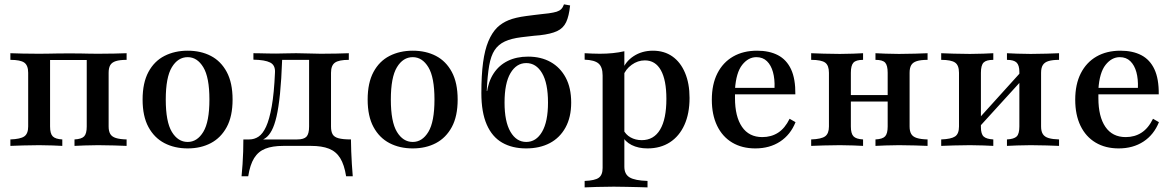

<svg xmlns="http://www.w3.org/2000/svg" viewBox="-20 -655 5272 862"><path d="M26.6 0V-29Q71.8 -30.6 89.1 -42.7Q106.5 -54.8 106.5 -87.1V-328.2Q106.5 -361.3 89.1 -373.8Q71.8 -386.3 26.6 -386.3V-416.1Q44.4 -415.3 81.9 -414.5Q119.4 -413.7 154 -413.7Q175 -413.7 194.8 -414.1Q214.5 -414.5 237.5 -414.9Q260.5 -415.3 291.9 -415.3Q323.4 -415.3 343.5 -414.9Q363.7 -414.5 381 -414.1Q398.4 -413.7 420.2 -413.7Q455.6 -413.7 492.7 -414.5Q529.8 -415.3 548.4 -416.1V-386.3Q517.7 -386.3 500 -380.6Q482.3 -375 475 -362.5Q467.7 -350 467.7 -328.2V-87.1Q467.7 -66.1 475 -53.6Q482.3 -41.1 500 -35.5Q517.7 -29.8 548.4 -29V0Q529.8 -0.8 492.7 -2Q455.6 -3.2 420.2 -3.2Q389.5 -3.2 359.7 -2Q329.8 -0.8 314.5 0V-29Q346 -30.6 357.7 -42.7Q369.4 -54.8 369.4 -87.1V-389.5L373.4 -385.5H201.6L204.8 -389.5V-87.1Q204.8 -54.8 216.9 -42.7Q229 -30.6 259.7 -29V0Q245.2 -0.8 215.7 -2Q186.3 -3.2 155.6 -3.2Q120.2 -3.2 82.7 -2Q45.2 -0.8 26.6 0Z M822.6 11.3Q763.7 11.3 718.1 -12.5Q672.6 -36.3 646.4 -84.7Q620.2 -133.1 620.2 -208.1Q620.2 -283.1 646.4 -331.9Q672.6 -380.6 718.5 -404Q764.5 -427.4 822.6 -427.4Q881.5 -427.4 926.6 -404Q971.8 -380.6 998 -331.9Q1024.2 -283.1 1024.2 -208.1Q1024.2 -133.1 998 -84.7Q971.8 -36.3 926.6 -12.5Q881.5 11.3 822.6 11.3ZM822.6 -17.7Q865.3 -17.7 892.7 -62.9Q920.2 -108.1 920.2 -208.1Q920.2 -308.1 892.7 -353.2Q865.3 -398.4 822.6 -398.4Q779 -398.4 751.6 -353.2Q724.2 -308.1 724.2 -208.1Q724.2 -108.1 751.6 -62.9Q779 -17.7 822.6 -17.7Z M1064.5 136.3Q1066.9 109.7 1069 81.5Q1071 53.2 1071.8 25Q1072.6 -3.2 1072.6 -29H1314.5Q1344.4 -29 1356 -41.5Q1367.7 -54 1367.7 -87.1V-388.7L1371 -386.3H1241.9L1246.8 -388.7Q1243.5 -296.8 1237.1 -233.9Q1230.6 -171 1221.4 -131.5Q1212.1 -91.9 1200 -69.4Q1187.9 -46.8 1173.4 -36.3Q1158.9 -25.8 1142.7 -21.8L1099.2 -29Q1121.8 -29 1140.7 -41.5Q1159.7 -54 1174.6 -86.3Q1189.5 -118.5 1200 -177.4Q1210.5 -236.3 1214.5 -328.2Q1216.9 -362.1 1193.1 -374.2Q1169.4 -386.3 1117.7 -387.1V-416.1Q1129.8 -416.1 1147.2 -415.7Q1164.5 -415.3 1183.5 -414.9Q1202.4 -414.5 1219.4 -414.5Q1237.9 -414.5 1259.3 -415.3Q1280.6 -416.1 1309.7 -416.1Q1341.9 -416.1 1367.7 -414.9Q1393.5 -413.7 1420.2 -413.7Q1454 -413.7 1490.3 -414.5Q1526.6 -415.3 1546 -416.1V-386.3Q1501.6 -386.3 1483.9 -373.8Q1466.1 -361.3 1466.1 -328.2V-87.1Q1466.1 -64.5 1473.4 -52Q1480.6 -39.5 1500 -34.3Q1519.4 -29 1555.6 -29Q1555.6 -3.2 1556.9 25Q1558.1 53.2 1559.7 81.5Q1561.3 109.7 1563.7 136.3H1533.9Q1525.8 84.7 1507.3 54.8Q1488.7 25 1456.9 12.5Q1425 0 1376.6 0H1251.6Q1203.2 0 1171.4 12.5Q1139.5 25 1121 54.8Q1102.4 84.7 1094.4 136.3Z M1833.1 11.3Q1774.2 11.3 1728.6 -12.5Q1683.1 -36.3 1656.9 -84.7Q1630.6 -133.1 1630.6 -208.1Q1630.6 -283.1 1656.9 -331.9Q1683.1 -380.6 1729 -404Q1775 -427.4 1833.1 -427.4Q1891.9 -427.4 1937.1 -404Q1982.3 -380.6 2008.5 -331.9Q2034.7 -283.1 2034.7 -208.1Q2034.7 -133.1 2008.5 -84.7Q1982.3 -36.3 1937.1 -12.5Q1891.9 11.3 1833.1 11.3ZM1833.1 -17.7Q1875.8 -17.7 1903.2 -62.9Q1930.6 -108.1 1930.6 -208.1Q1930.6 -308.1 1903.2 -353.2Q1875.8 -398.4 1833.1 -398.4Q1789.5 -398.4 1762.1 -353.2Q1734.7 -308.1 1734.7 -208.1Q1734.7 -108.1 1762.1 -62.9Q1789.5 -17.7 1833.1 -17.7Z M2341.9 11.3Q2279.8 11.3 2234.7 -14.5Q2189.5 -40.3 2165.3 -95.6Q2141.1 -150.8 2141.1 -237.1Q2141.1 -317.7 2148.8 -374.6Q2156.5 -431.5 2172.6 -469.8Q2188.7 -508.1 2212.1 -531.5Q2233.9 -552.4 2263.7 -564.5Q2293.5 -576.6 2342.7 -583.1Q2360.5 -585.5 2377 -587.5Q2393.5 -589.5 2410.5 -591.5Q2427.4 -593.5 2443.5 -595.2Q2466.1 -598.4 2479 -602.4Q2491.9 -606.5 2499.6 -614.1Q2507.3 -621.8 2512.1 -635.5L2539.5 -630.6Q2534.7 -583.1 2521.8 -555.6Q2508.9 -528.2 2481 -515.3Q2453.2 -502.4 2404 -496.8Q2391.1 -496 2377 -494.4Q2362.9 -492.7 2348.4 -491.1Q2333.9 -489.5 2321 -487.9Q2275.8 -482.3 2246.8 -469Q2217.7 -455.6 2200.8 -430.2Q2183.9 -404.8 2176.2 -360.5Q2168.5 -316.1 2165.3 -246.8H2173.4L2165.3 -235.5Q2171.8 -287.9 2196 -325Q2220.2 -362.1 2259.7 -381.5Q2299.2 -400.8 2350.8 -400.8Q2408.9 -400.8 2452 -376.6Q2495.2 -352.4 2519.8 -306.5Q2544.4 -260.5 2544.4 -194.4Q2544.4 -129 2519 -82.7Q2493.5 -36.3 2448.4 -12.5Q2403.2 11.3 2341.9 11.3ZM2342.7 -17.7Q2387.1 -17.7 2413.7 -63.3Q2440.3 -108.9 2440.3 -194.4Q2440.3 -281.5 2413.7 -326.6Q2387.1 -371.8 2342.7 -371.8Q2298.4 -371.8 2271.8 -326.6Q2245.2 -281.5 2245.2 -194.4Q2245.2 -108.9 2271.8 -63.3Q2298.4 -17.7 2342.7 -17.7Z M2604.8 186.3V157.3Q2650.8 155.6 2668.1 143.1Q2685.5 130.6 2685.5 99.2V-316.1Q2685.5 -354 2667.3 -369.8Q2649.2 -385.5 2604.8 -387.1V-416.1Q2621.8 -415.3 2638.3 -414.5Q2654.8 -413.7 2672.6 -413.7Q2734.7 -413.7 2783.1 -425V93.5Q2783.1 127.4 2806.9 141.5Q2830.6 155.6 2887.1 157.3V186.3Q2871.8 185.5 2846.8 185.1Q2821.8 184.7 2792.3 183.9Q2762.9 183.1 2735.5 183.1Q2694.4 183.1 2658.9 184.3Q2623.4 185.5 2604.8 186.3ZM2887.1 11.3Q2846 11.3 2815.7 -4Q2785.5 -19.4 2772.6 -46.8L2778.2 -73.4Q2788.7 -50.8 2810.9 -38.3Q2833.1 -25.8 2861.3 -25.8Q2915.3 -25.8 2943.5 -73Q2971.8 -120.2 2971.8 -211.3Q2971.8 -295.2 2947.2 -339.5Q2922.6 -383.9 2875 -383.9Q2843.5 -383.9 2816.1 -364.1Q2788.7 -344.4 2777.4 -313.7L2773.4 -337.9Q2787.1 -378.2 2824.6 -402.8Q2862.1 -427.4 2911.3 -427.4Q2962.1 -427.4 2998.8 -401.6Q3035.5 -375.8 3055.6 -327.8Q3075.8 -279.8 3075.8 -215.3Q3075.8 -145.2 3052.8 -94.4Q3029.8 -43.5 2987.5 -16.1Q2945.2 11.3 2887.1 11.3Z M3371 11.3Q3311.3 11.3 3267.3 -14.9Q3223.4 -41.1 3199.6 -90.3Q3175.8 -139.5 3175.8 -207.3Q3175.8 -276.6 3200.8 -325.8Q3225.8 -375 3271.4 -401.2Q3316.9 -427.4 3379 -427.4Q3433.9 -427.4 3472.6 -407.3Q3511.3 -387.1 3531.5 -344Q3551.6 -300.8 3550.8 -231.5H3244.4L3243.5 -260.5H3457.3Q3458.9 -300 3450.4 -331Q3441.9 -362.1 3423.4 -380.2Q3404.8 -398.4 3375.8 -398.4Q3339.5 -398.4 3312.1 -363.7Q3284.7 -329 3279.8 -254L3280.6 -251.6Q3279.8 -243.5 3279.8 -234.7Q3279.8 -225.8 3279.8 -214.5Q3279.8 -131.5 3311.3 -85.5Q3342.7 -39.5 3402.4 -39.5Q3442.7 -39.5 3473.4 -59.3Q3504 -79 3525 -121.8L3551.6 -106.5Q3529 -50 3482.3 -19.4Q3435.5 11.3 3371 11.3Z M3910.5 0V-29Q3942.7 -30.6 3954 -43.1Q3965.3 -55.6 3965.3 -87.1V-328.2Q3965.3 -361.3 3954 -373.8Q3942.7 -386.3 3910.5 -386.3V-416.1Q3925.8 -415.3 3955.6 -414.1Q3985.5 -412.9 4016.1 -412.9Q4051.6 -412.9 4088.7 -414.1Q4125.8 -415.3 4144.4 -416.1V-386.3Q4113.7 -386.3 4096 -380.6Q4078.2 -375 4071 -362.5Q4063.7 -350 4063.7 -328.2V-87.1Q4063.7 -66.1 4071 -53.6Q4078.2 -41.1 4096 -35.5Q4113.7 -29.8 4144.4 -29V0Q4125.8 -0.8 4088.7 -2Q4051.6 -3.2 4016.1 -3.2Q3985.5 -3.2 3955.6 -2Q3925.8 -0.8 3910.5 0ZM3621.8 0V-29Q3667.7 -30.6 3684.7 -43.1Q3701.6 -55.6 3701.6 -87.1V-328.2Q3701.6 -361.3 3684.7 -373.8Q3667.7 -386.3 3621.8 -386.3V-416.1Q3640.3 -415.3 3677.8 -414.1Q3715.3 -412.9 3750.8 -412.9Q3781.5 -412.9 3810.9 -414.1Q3840.3 -415.3 3854.8 -416.1V-386.3Q3823.4 -386.3 3811.7 -373.8Q3800 -361.3 3800 -328.2V-87.1Q3800 -55.6 3811.7 -43.1Q3823.4 -30.6 3854.8 -29V0Q3840.3 -0.8 3810.9 -2Q3781.5 -3.2 3750.8 -3.2Q3715.3 -3.2 3677.8 -2Q3640.3 -0.8 3621.8 0ZM3762.1 -199.2V-228.2H4003.2V-199.2Z M4500.8 0V-29Q4532.3 -30.6 4544.4 -42.3Q4556.5 -54 4556.5 -87.1V-332.3Q4556.5 -362.1 4544 -374.2Q4531.5 -386.3 4500.8 -386.3V-416.1Q4516.1 -415.3 4546 -414.1Q4575.8 -412.9 4607.3 -412.9Q4642.7 -412.9 4679.4 -414.1Q4716.1 -415.3 4734.7 -416.1V-386.3Q4705.6 -386.3 4687.9 -381Q4670.2 -375.8 4662.1 -363.3Q4654 -350.8 4654 -328.2V-87.1Q4654 -65.3 4662.1 -52.8Q4670.2 -40.3 4687.9 -35.1Q4705.6 -29.8 4734.7 -29V0Q4716.1 -0.8 4679.4 -2Q4642.7 -3.2 4607.3 -3.2Q4575.8 -3.2 4546 -2Q4516.1 -0.8 4500.8 0ZM4205.6 0V-29Q4250 -30.6 4267.7 -42.3Q4285.5 -54 4285.5 -87.1V-328.2Q4285.5 -362.1 4267.7 -374.2Q4250 -386.3 4205.6 -386.3V-416.1Q4224.2 -415.3 4261.7 -414.1Q4299.2 -412.9 4334.7 -412.9Q4366.1 -412.9 4395.2 -414.1Q4424.2 -415.3 4439.5 -416.1V-386.3Q4408.1 -386.3 4396 -374.2Q4383.9 -362.1 4383.9 -328.2V-83.9Q4383.9 -53.2 4396.4 -41.9Q4408.9 -30.6 4439.5 -29V0Q4424.2 -0.8 4395.2 -2Q4366.1 -3.2 4334.7 -3.2Q4299.2 -3.2 4261.7 -2Q4224.2 -0.8 4205.6 0ZM4371.8 -79.8 4354.8 -100.8 4567.7 -336.3 4585.5 -314.5Z M5002.4 11.3Q4942.7 11.3 4898.8 -14.9Q4854.8 -41.1 4831 -90.3Q4807.3 -139.5 4807.3 -207.3Q4807.3 -276.6 4832.3 -325.8Q4857.3 -375 4902.8 -401.2Q4948.4 -427.4 5010.5 -427.4Q5065.3 -427.4 5104 -407.3Q5142.7 -387.1 5162.9 -344Q5183.1 -300.8 5182.3 -231.5H4875.8L4875 -260.5H5088.7Q5090.3 -300 5081.9 -331Q5073.4 -362.1 5054.8 -380.2Q5036.3 -398.4 5007.3 -398.4Q4971 -398.4 4943.5 -363.7Q4916.1 -329 4911.3 -254L4912.1 -251.6Q4911.3 -243.5 4911.3 -234.7Q4911.3 -225.8 4911.3 -214.5Q4911.3 -131.5 4942.7 -85.5Q4974.2 -39.5 5033.9 -39.5Q5074.2 -39.5 5104.8 -59.3Q5135.5 -79 5156.5 -121.8L5183.1 -106.5Q5160.5 -50 5113.7 -19.4Q5066.9 11.3 5002.4 11.3Z"/></svg>

Font: Playfair SemiBold
Style: Regular
Weight: 600
Designer: Claus Eggers Sørensen
Foundry: Claus Eggers Sørensen
Version: Version 2.001;gftools[0.9.30]